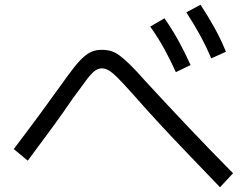

<svg xmlns="http://www.w3.org/2000/svg" viewBox="-20 -812 1040 809"><path d="M721 -508Q698 -559 672.5 -605.5Q647 -652 613 -700L673 -735Q707 -686 733 -638.5Q759 -591 783 -538ZM870 -566Q848 -618 822.5 -664.5Q797 -711 765 -760L825 -792Q857 -743 883.5 -695.5Q910 -648 932 -594ZM907 -23Q837 -96 775 -160.5Q713 -225 655.5 -287Q598 -349 541 -414Q500 -460 476.5 -483.5Q453 -507 438 -515.5Q423 -524 409 -524Q395 -524 381 -514.5Q367 -505 346 -477.5Q325 -450 286 -396Q250 -343 204.5 -280.5Q159 -218 97 -135L38 -184Q101 -267 148.5 -331.5Q196 -396 233 -448Q267 -496 290.5 -526Q314 -556 333 -572.5Q352 -589 369.5 -595.5Q387 -602 409 -602Q430 -602 447.5 -597Q465 -592 484 -578Q503 -564 529 -538.5Q555 -513 591 -472Q686 -369 775.5 -274.5Q865 -180 962 -82Z"/></svg>

Font: M PLUS 1 Thin
Style: Regular
Weight: 400
Version: Version 1.001